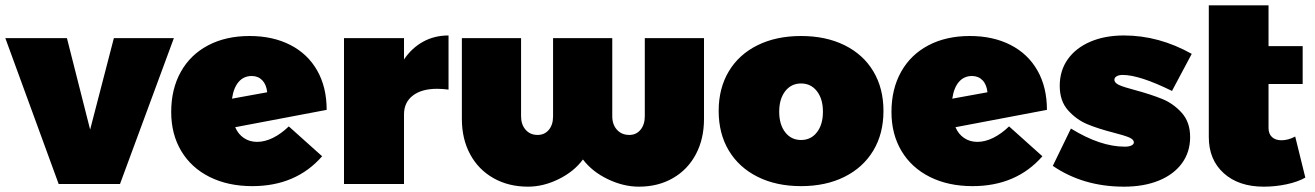

<svg xmlns="http://www.w3.org/2000/svg" viewBox="-30 -690 4930 720"><path d="M-10 -547H221L308 -204L397 -547H622L420 0H190Z M1053 -216 1178 -104Q1080 8 916 8Q825 8 756 -26.5Q687 -61 649.5 -124Q612 -187 612 -270Q612 -356 648 -420.5Q684 -485 750.5 -520Q817 -555 906 -555Q993 -555 1058.5 -521.5Q1124 -488 1159.5 -425.5Q1195 -363 1195 -278L852 -213Q863 -187 884.5 -172.5Q906 -158 934 -158Q963 -158 993.5 -173Q1024 -188 1053 -216ZM840 -320 972 -344Q969 -373 953.5 -389Q938 -405 914 -405Q884 -405 865 -383Q846 -361 840 -320Z M1652 -557V-354Q1630 -357 1609 -357Q1551 -357 1518 -331.5Q1485 -306 1485 -261V0H1260V-547H1485V-467Q1514 -510 1556.5 -533.5Q1599 -557 1652 -557Z M2366 10Q2308 10 2249.5 -18Q2191 -46 2156 -92Q2123 -47 2065.5 -18.5Q2008 10 1950 10Q1877 10 1820.5 -22Q1764 -54 1733 -111.5Q1702 -169 1702 -244V-547H1924V-254Q1924 -223 1941 -203.5Q1958 -184 1986 -184Q2012 -184 2028 -203Q2044 -222 2044 -254V-547H2266V-254Q2266 -223 2283.5 -203.5Q2301 -184 2330 -184Q2356 -184 2372 -203.5Q2388 -223 2388 -254V-547H2610V-244Q2610 -169 2579.5 -111.5Q2549 -54 2493.5 -22Q2438 10 2366 10Z M3283 -274Q3283 -189 3245 -125.5Q3207 -62 3137 -27Q3067 8 2974 8Q2881 8 2811 -27Q2741 -62 2703 -125.5Q2665 -189 2665 -274Q2665 -359 2703 -422.5Q2741 -486 2811 -520.5Q2881 -555 2974 -555Q3067 -555 3137 -520.5Q3207 -486 3245 -422.5Q3283 -359 3283 -274ZM2892 -271Q2892 -223 2914.5 -194Q2937 -165 2974 -165Q3011 -165 3033.5 -194Q3056 -223 3056 -271Q3056 -319 3033.5 -348Q3011 -377 2974 -377Q2937 -377 2914.5 -348Q2892 -319 2892 -271Z M3754 -216 3879 -104Q3781 8 3617 8Q3526 8 3457 -26.5Q3388 -61 3350.5 -124Q3313 -187 3313 -270Q3313 -356 3349 -420.5Q3385 -485 3451.5 -520Q3518 -555 3607 -555Q3694 -555 3759.5 -521.5Q3825 -488 3860.5 -425.5Q3896 -363 3896 -278L3553 -213Q3564 -187 3585.5 -172.5Q3607 -158 3635 -158Q3664 -158 3694.5 -173Q3725 -188 3754 -216ZM3541 -320 3673 -344Q3670 -373 3654.5 -389Q3639 -405 3615 -405Q3585 -405 3566 -383Q3547 -361 3541 -320Z M4180 -409Q4166 -409 4157.5 -404Q4149 -399 4149 -391Q4149 -379 4167 -371Q4185 -363 4227 -352Q4286 -336 4328 -319Q4370 -302 4401.5 -267Q4433 -232 4433 -176Q4433 -120 4402.5 -78Q4372 -36 4316 -13Q4260 10 4185 10Q4032 10 3918 -68L3986 -208Q4096 -140 4188 -140Q4204 -140 4213 -144.5Q4222 -149 4222 -156Q4222 -167 4204.5 -174.5Q4187 -182 4148 -192Q4089 -207 4048 -224Q4007 -241 3975.5 -276Q3944 -311 3944 -368Q3944 -425 3974 -467.5Q4004 -510 4058.5 -533.5Q4113 -557 4185 -557Q4316 -557 4439 -488L4365 -349Q4243 -409 4180 -409Z M4865 -24Q4837 -8 4795 1Q4753 10 4709 10Q4615 10 4559 -40.5Q4503 -91 4503 -176V-670H4727V-517H4855V-375H4727V-210Q4727 -188 4740 -176Q4753 -164 4775 -164Q4801 -164 4827 -178Z"/></svg>

Font: TypoPRO Montserrat Alternates
Style: Regular
Weight: 900
Designer: Julieta Ulanovsky
Foundry: Julieta Ulanovsky
Version: Version 6.001